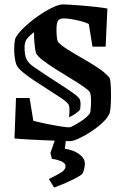

<svg xmlns="http://www.w3.org/2000/svg" viewBox="-20 -634 561 876"><path d="M46 -2 53 -187H115L132 -83Q158 -76 192.5 -69Q227 -62 255.5 -57.5Q284 -53 295 -53Q301 -53 315.5 -60.5Q330 -68 347 -79Q364 -90 377 -102Q390 -114 392 -122Q394 -135 395 -155.5Q396 -176 394.5 -193Q393 -210 389 -215Q381 -225 356 -242Q331 -259 298 -279Q265 -299 232.5 -319.5Q200 -340 176 -358.5Q152 -377 145 -390Q141 -400 138 -429Q135 -458 135 -487Q107 -465 99.5 -451.5Q92 -438 92 -417Q92 -381 102 -362Q111 -345 131 -331Q151 -317 184 -295Q215 -274 250 -252Q285 -230 311.5 -211Q338 -192 344 -181Q348 -171 347.5 -158Q347 -145 346 -136Q341 -127 325 -116Q309 -105 295 -99Q297 -115 297 -133Q297 -151 292 -158Q285 -169 260 -186Q235 -203 202.5 -223.5Q170 -244 138 -265Q106 -286 82.5 -306Q59 -326 54 -341Q49 -355 46.5 -377.5Q44 -400 45 -422.5Q46 -445 50 -459Q61 -481 88.5 -507.5Q116 -534 150.5 -558.5Q185 -583 217 -598.5Q249 -614 268 -614Q275 -614 299.5 -612.5Q324 -611 355.5 -608.5Q387 -606 418 -602.5Q449 -599 470 -595L462 -421H402L385 -525Q370 -532 349 -537.5Q328 -543 307 -546.5Q286 -550 272 -550Q251 -550 245 -540Q239 -531 238 -509.5Q237 -488 239 -467.5Q241 -447 246 -441Q259 -427 289 -408Q319 -389 356 -368Q393 -347 427 -324.5Q461 -302 480 -279Q485 -264 486 -232.5Q487 -201 486 -169Q485 -137 481 -120Q473 -98 449 -75.5Q425 -53 395.5 -33.5Q366 -14 339.5 -2Q313 10 298 10Q278 10 245.5 8.5Q213 7 175.5 5.5Q138 4 103.5 2Q69 0 46 -2ZM227 222 203 183Q237 166 258 153.5Q279 141 279 124Q279 110 258.5 101.5Q238 93 217 91L210 64L236 -11L282 -8L276 45Q315 50 341 69Q367 88 367 112Q367 137 356 159Q345 169 315.5 184Q286 199 227 222Z"/></svg>

Font: Grenze Gotisch Medium
Style: Regular
Weight: 500
Designer: Renata Polastri
Foundry: Omnibus-Type
Version: Version 1.001